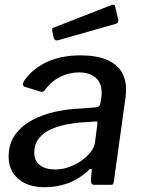

<svg xmlns="http://www.w3.org/2000/svg" viewBox="-20 -771 592 801"><path d="M347 -58Q309 -23 263 -6.5Q217 10 167 10Q96 10 56 -25Q16 -60 16 -117Q16 -171 43 -208.5Q70 -246 113.5 -269.5Q157 -293 209.5 -304.5Q262 -316 312 -318L378 -323Q397 -324 399 -341L403 -366Q404 -371 404 -376Q404 -381 404 -386Q404 -425 379 -447Q354 -469 309 -469Q269 -469 232 -451Q195 -433 165 -393Q162 -389 158.5 -388Q155 -387 148 -389L83 -409Q78 -411 76 -416Q74 -421 80 -433Q115 -484 175 -512Q235 -540 316 -540Q381 -540 423.5 -522.5Q466 -505 486 -473Q506 -441 506 -397Q506 -390 505.5 -382.5Q505 -375 504 -367L455 -14Q453 -4 451 -2Q449 0 440 0H373Q365 0 362 -5Q359 -10 359 -19L363 -60Q362 -75 347 -58ZM386 -252Q387 -260 385.5 -262.5Q384 -265 376 -264L317 -260Q290 -258 256.5 -251.5Q223 -245 192.5 -231.5Q162 -218 142.5 -194Q123 -170 123 -133Q123 -101 146 -82.5Q169 -64 210 -64Q242 -64 270.5 -75Q299 -86 322 -102Q345 -119 359 -138Q373 -157 376 -174ZM461 -742 473 -689Q474 -683 472.5 -678.5Q471 -674 461 -671L222 -603Q214 -601 209.5 -604.5Q205 -608 204 -614L198 -641Q196 -653 202 -655L448 -751Q452 -752 456 -750.5Q460 -749 461 -742Z"/></svg>

Font: Libre Franklin Medium
Style: Italic
Weight: 500
Italic angle: -8°
Designer: Pablo Impallari, Rodrigo Fuenzalida, Nhung Nguyen
Foundry: Impallari Type
Version: Version 3.000